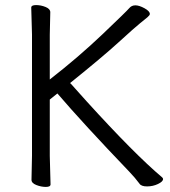

<svg xmlns="http://www.w3.org/2000/svg" viewBox="-20 -725 670 756"><path d="M104 -17 106 -112V-589L103 -695Q103 -705 122 -705Q141 -705 159.5 -697.5Q178 -690 178 -677L176 -588V-412Q289 -500 384 -590.5Q479 -681 488.5 -692.5Q498 -704 513 -704Q528 -704 549 -692.5Q570 -681 570 -670Q570 -665 560.5 -657Q551 -649 531 -633Q511 -617 447.5 -559Q384 -501 256 -398Q257 -398 274.5 -378Q292 -358 322 -325Q509 -119 618 -27Q622 -24 622 -20Q622 -10 602 -0.5Q582 9 559 9Q536 9 529 -2Q512 -25 489 -49Q307 -239 206 -357L176 -333V-111L179 1Q179 11 160.5 11Q142 11 123 3.5Q104 -4 104 -17Z"/></svg>

Font: ToneOZ-Pinyin-WenKai-Regular
Style: Regular
Weight: 400
Designer: Fontworks Inc.
Foundry: ToneOZ
Version: Version 0.240331